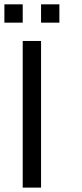

<svg xmlns="http://www.w3.org/2000/svg" viewBox="-20 -853 373 873"><path d="M0 -750V-833.3H83.3V-750ZM83.3 0V-666.7H166.7V0ZM166.7 -750V-833.3H250V-750Z"/></svg>

Font: Galmuri11 Regular
Style: Regular
Weight: 400
Designer: Minseo Lee (Quiple)
Version: Version 2.356;hotconv 1.1.0;makeotfexe 2.6.0 DEVELOPMENT